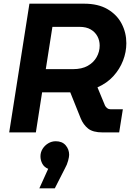

<svg xmlns="http://www.w3.org/2000/svg" viewBox="-20 -720 723 1044"><path d="M30 0 140 -700H437Q514 -700 565 -670Q616 -640 641.5 -591Q667 -542 667 -485Q667 -437 649 -390.5Q631 -344 596.5 -306Q562 -268 510 -245L551 -146Q555 -138 562.5 -132Q570 -126 580 -126H648L628 0H538Q485 0 459 -21Q433 -42 419 -76L362 -218Q357 -218 351.5 -218Q346 -218 341 -218H209L175 0ZM229 -344H376Q425 -344 457 -362Q489 -380 505.5 -409.5Q522 -439 522 -472Q522 -500 509.5 -523Q497 -546 473 -560Q449 -574 412 -574H265ZM194 304 242 198Q220 189 210 170Q200 151 200 130Q200 108 211.5 89.5Q223 71 242 59.5Q261 48 283 48Q318 48 337 70Q356 92 356 122Q356 132 350.5 153.5Q345 175 333 196L278 304Z"/></svg>

Font: MuseoModerno SemiBold
Style: Italic
Weight: 600
Italic angle: -9°
Designer: Pablo Cosgaya, Héctor Gatti, Marcela Romero, and the Authors of The MuseoModerno Project.
Foundry: Omnibus-Type Team
Version: Version 1.003